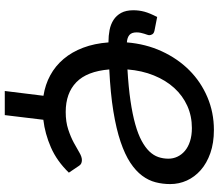

<svg xmlns="http://www.w3.org/2000/svg" viewBox="-77 -691 938 824"><g transform="rotate(90 392.0 -279.0)"><path d="M537.5 -728Q593.5 -728 637 -712.8Q680.5 -697.5 710 -671.5Q739.5 -645.5 754.8 -611.8Q770 -578 770 -540.5Q770 -508 762.2 -477.8Q754.5 -447.5 734 -420Q713.5 -392.5 678.2 -369.2Q643 -346 588.5 -327.5Q534 -309 457.5 -296.5Q381 -284 278 -279Q286 -183 333 -137.5Q380 -92 460.5 -92Q503 -92 535.5 -102.8Q568 -113.5 592.5 -126.8Q617 -140 635 -150.8Q653 -161.5 667 -161.5Q684.5 -161.5 692 -148.5L721 -105.5Q671 -54 612.5 -28.5Q554 -3 494 4L474 169.5H370.5L391 3.5Q343 -4 303 -25.8Q263 -47.5 233 -83Q203 -118.5 184.8 -166.8Q166.5 -215 162 -275.5H160.5Q133.5 -275.5 109 -280.2Q84.5 -285 65.5 -297.2Q46.5 -309.5 35.2 -330.2Q24 -351 24 -382.5Q24 -406.5 30.2 -429.8Q36.5 -453 53 -484.5L111.5 -473Q123 -470.5 127 -463.8Q131 -457 131 -451Q131 -447 129 -441.5Q127 -436 124.8 -429Q122.5 -422 120.8 -413.8Q119 -405.5 119 -396Q119 -375 130 -365.5Q141 -356 162 -354.5Q168.5 -435.5 200 -504Q231.5 -572.5 281.2 -622.2Q331 -672 396.8 -700Q462.5 -728 537.5 -728ZM529.5 -633.5Q478 -633.5 434.2 -613.8Q390.5 -594 357.5 -557.8Q324.5 -521.5 303.8 -470.5Q283 -419.5 278 -357Q354.5 -361.5 412.5 -370Q470.5 -378.5 513.2 -390.5Q556 -402.5 584.2 -417.8Q612.5 -433 629.8 -451Q647 -469 654 -489.5Q661 -510 661 -533Q661 -553 652.5 -571.2Q644 -589.5 627.5 -603.5Q611 -617.5 586.2 -625.5Q561.5 -633.5 529.5 -633.5Z"/></g></svg>

Font: Lato Semibold
Style: Italic
Weight: 600
Italic angle: -7°
Designer: Lukasz Dziedzic
Foundry: tyPoland Lukasz Dziedzic
Version: Version 2.006; 2014-01-15